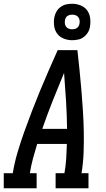

<svg xmlns="http://www.w3.org/2000/svg" viewBox="-44 -1002 564 1022"><path d="M-24 0V-80H24Q33 -136 49.5 -191.5Q66 -247 85.5 -301.5Q105 -356 126 -410.5Q147 -465 169.5 -519.5Q192 -574 215.5 -627.5Q239 -681 263 -735H368Q374 -681 379.5 -627.5Q385 -574 389.5 -519.5Q394 -465 397.5 -410.5Q401 -356 402 -301Q403 -246 401 -190.5Q399 -135 390 -80H427V0H252V-80H299Q306 -119 308.5 -158Q311 -197 312 -236H154Q142 -197 131.5 -158Q121 -119 115 -80H151V0ZM181 -316H313Q312 -391 307.5 -465.5Q303 -540 297 -614Q266 -540 236.5 -465.5Q207 -391 181 -316ZM340 -788Q317 -788 295.5 -796.5Q274 -805 261 -822Q248 -839 244.5 -862Q241 -885 245 -909Q248 -925 256 -939.5Q264 -954 278 -964.5Q292 -975 308 -978.5Q324 -982 340 -982Q363 -982 384.5 -973.5Q406 -965 419 -948Q432 -931 435.5 -908Q439 -885 435 -861Q433 -845 424.5 -830.5Q416 -816 402.5 -805.5Q389 -795 372.5 -791.5Q356 -788 340 -788ZM340 -846Q347 -846 353.5 -847.5Q360 -849 365.5 -853Q371 -857 374.5 -863Q378 -869 379 -875Q381 -885 379.5 -894.5Q378 -904 372.5 -911Q367 -918 358.5 -921Q350 -924 340 -924Q334 -924 327.5 -922.5Q321 -921 315 -917Q309 -913 306 -907Q303 -901 302 -895Q300 -885 301.5 -875.5Q303 -866 308.5 -859Q314 -852 322.5 -849Q331 -846 340 -846Z"/></svg>

Font: Iosevka Curly Slab MdObl
Style: Regular
Weight: 500
Italic angle: -9°
Monospace: yes
Designer: Belleve Invis
Foundry: Belleve Invis
Version: Version 11.0.0; ttfautohint (v1.8.3)